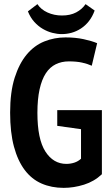

<svg xmlns="http://www.w3.org/2000/svg" viewBox="-20 -895 542 929"><path d="M257 -362H473V-52Q436 -17 386.5 -1.5Q337 14 288 14Q229 14 181 -7Q133 -28 99.5 -72.5Q66 -117 47.5 -185.5Q29 -254 29 -350Q29 -450 51 -519Q73 -588 109.5 -631.5Q146 -675 194.5 -694.5Q243 -714 297 -714Q345 -714 384.5 -705.5Q424 -697 450 -686L424 -577Q404 -586 377.5 -592Q351 -598 313 -598Q278 -598 249.5 -584Q221 -570 201.5 -540Q182 -510 171.5 -462.5Q161 -415 161 -349Q161 -222 199.5 -162Q238 -102 301 -102Q321 -102 339.5 -108Q358 -114 372 -127V-270L257 -286ZM161 -875Q178 -849 210 -834.5Q242 -820 280 -820Q320 -820 348.5 -835Q377 -850 394 -875L438 -844Q427 -814 410 -792.5Q393 -771 371.5 -757Q350 -743 326.5 -736.5Q303 -730 279 -730Q257 -730 233.5 -736Q210 -742 187.5 -755Q165 -768 146 -789Q127 -810 115 -840Z"/></svg>

Font: PT Sans Narrow
Style: Bold
Weight: 700
Width: 3
Designer: A.Korolkova, O.Umpeleva, V.Yefimov
Foundry: ParaType Ltd
Version: Version 2.003W OFL